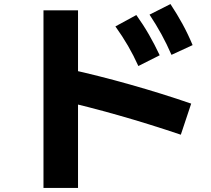

<svg xmlns="http://www.w3.org/2000/svg" viewBox="-20 -848 1040 945"><path d="M661 -523Q637 -576 610 -622.5Q583 -669 548 -718L651 -774Q686 -725 713.5 -677Q741 -629 766 -576ZM824 -578Q801 -631 775 -678.5Q749 -726 716 -776L819 -828Q852 -778 878.5 -729.5Q905 -681 928 -626ZM870 -185Q713 -238 561.5 -281Q410 -324 277 -354L319 -508Q464 -476 620 -432Q776 -388 921 -338ZM194 77V-797H364V77Z"/></svg>

Font: M PLUS 2 ExtraBold
Style: Regular
Weight: 800
Version: Version 1.001